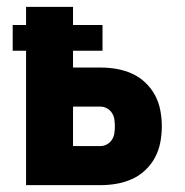

<svg xmlns="http://www.w3.org/2000/svg" viewBox="-20 -540 540 560"><path d="M56 0V-392H17V-467H56V-520H193V-467H279V-392H193V-343H273Q297 -343 320 -339Q343 -335 364.5 -325.5Q386 -316 403.5 -299.5Q421 -283 432 -262.5Q443 -242 447.5 -218.5Q452 -195 452 -172Q452 -148 447.5 -124.5Q443 -101 432 -80.5Q421 -60 403.5 -43.5Q386 -27 364.5 -17.5Q343 -8 320 -4Q297 0 273 0ZM273 -114Q283 -114 292 -119Q301 -124 306.5 -132.5Q312 -141 313.5 -151Q315 -161 315 -172Q315 -182 313.5 -192Q312 -202 306.5 -210.5Q301 -219 292 -224Q283 -229 273 -229H193V-114Z"/></svg>

Font: Iosevka SS18 Heavy
Style: Regular
Weight: 900
Monospace: yes
Designer: Belleve Invis
Foundry: Belleve Invis
Version: Version 25.1.1; ttfautohint (v1.8.4)